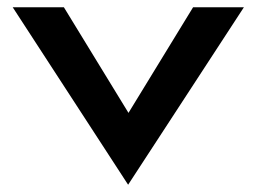

<svg xmlns="http://www.w3.org/2000/svg" viewBox="-20 -471 708 529"><path d="M15 -451 333 38 652 -451H512L334 -160L156 -451Z"/></svg>

Font: Charger Sport
Style: UltExt
Weight: 1000
Designer: Jasper
Foundry: Cannot Into Space Fonts
Version: Version 1.1